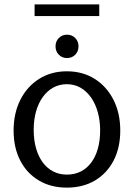

<svg xmlns="http://www.w3.org/2000/svg" viewBox="-20 -836 608 872"><path d="M283.7 16.1Q210.9 16.1 156.5 -16.3Q102 -48.6 71.9 -107Q41.8 -165.3 41.8 -243.1Q41.8 -322 72.5 -382.7Q103.1 -443.5 157.8 -477.8Q212.4 -512.2 283.7 -512.2Q355.4 -512.2 410 -477.8Q464.6 -443.5 495.4 -382.7Q526.2 -322 526.2 -243.1Q526.2 -165.5 496.1 -107.1Q465.9 -48.8 411.4 -16.3Q356.9 16.1 283.7 16.1ZM283.7 -43Q318.4 -43 346.4 -56.9Q374.3 -70.9 394.1 -97.3Q413.9 -123.6 424.3 -160.6Q434.8 -197.6 434.8 -243.1Q434.8 -289.2 423.8 -327.6Q412.9 -366 392.8 -394.2Q372.6 -422.5 344.9 -438.1Q317.1 -453.6 283.7 -453.6Q250.1 -453.6 222.4 -438.6Q194.8 -423.5 174.6 -395.7Q154.5 -368 143.7 -330Q133 -292 133 -246.2Q133 -200.2 143.7 -162.7Q154.4 -125.1 174.2 -98.3Q194 -71.6 221.7 -57.3Q249.4 -43 283.7 -43ZM284.4 -572.3Q262 -572.3 247.1 -587.5Q232.2 -602.8 232.2 -625.5Q232.2 -648.2 247.1 -663.3Q262 -678.5 284.4 -678.5Q306.7 -678.5 321.7 -663.3Q336.6 -648.2 336.6 -625.5Q336.6 -602.8 321.7 -587.5Q306.7 -572.3 284.4 -572.3ZM137.1 -763.1V-815.9H430.8V-763.1Z"/></svg>

Font: Russolo 10pt ExtraLight
Style: Regular
Weight: 200
Designer: Micah Stupak-Hahn
Version: Version 1.000